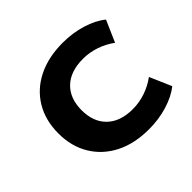

<svg xmlns="http://www.w3.org/2000/svg" viewBox="-130 -650 807 807"><g transform="rotate(-45 273.5 -247.0)"><path d="M332 10Q246 10 183 -22Q120 -54 85 -112Q50 -170 50 -247Q50 -325 85 -383Q120 -441 183.5 -472.5Q247 -504 332 -504Q391 -504 443.5 -488Q496 -472 530 -444L488 -348Q457 -371 420 -383.5Q383 -396 345 -396Q270 -396 229 -356.5Q188 -317 188 -247Q188 -177 229 -137.5Q270 -98 344 -98Q382 -98 419 -110.5Q456 -123 487 -146L529 -49Q495 -22 443 -6Q391 10 332 10Z"/></g></svg>

Font: Nunito Sans 10pt SemiExpanded
Style: Bold
Weight: 700
Width: 6
Designer: Vernon Adams
Foundry: Vernon Adams
Version: Version 3.101;gftools[0.9.27]